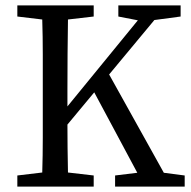

<svg xmlns="http://www.w3.org/2000/svg" viewBox="-20 -689 707 709"><path d="M44 -628V-669H326V-628L231 -617Q230 -553 229.5 -488.5Q229 -424 229 -359V-296L489 -614L417 -628V-669H647V-628L550 -615L383 -414L585 -51L662 -41V0H405V-41L487 -51L328 -348L229 -229Q229 -189 229.5 -144Q230 -99 231 -52L326 -41V0H44V-41L136 -52Q138 -115 138 -180Q138 -245 138 -310V-359Q138 -424 138 -488.5Q138 -553 136 -617Z"/></svg>

Font: Source Serif Pro
Style: Regular
Weight: 400
Designer: Frank Grießhammer
Foundry: Adobe Systems Incorporated
Version: Version 3.001;hotconv 1.0.111;makeotfexe 2.5.65597